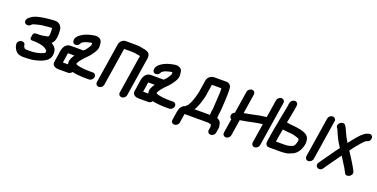

<svg xmlns="http://www.w3.org/2000/svg" viewBox="-21 -1296 4253 2165"><g transform="rotate(20 2105.0 -213.5)"><path d="M422 -121C421.9 -120.5 423.6 -119 401.5 -108.2C369.6 -93.6 332.2 -84.5 288.3 -80C274.7 -79.8 229.6 -78 220.3 -78C198.1 -78 188.9 -81.6 185.5 -85.3L173.7 -101.5C172.6 -103.6 171.6 -106.5 171 -109.9L169.1 -120.7C161.2 -174.7 69.8 -152.2 80.1 -94.1L82.2 -82.1C84.5 -69.2 88 -59.3 95.5 -46.9C106.6 -27.4 123.3 -1.2 159.4 5.6L178.6 9.5C187 11.2 197.6 11 206.3 11C235.1 11 279.2 10 306.2 5.7L330.9 1.7C331.5 1.6 332.6 1.3 333.4 1.1C365.8 -7.4 394.7 -11.9 430.4 -29.9C460.6 -44 503 -69.8 511 -121C522.1 -191.5 491.4 -223.4 449.2 -247.3C461.4 -259.3 479.1 -280.4 482.5 -302C483.8 -310.6 488.5 -323.9 488.8 -342.1C491.9 -363 491 -379.9 489.5 -401.4C487.6 -432.8 483.9 -452.8 462.9 -473.9C443.9 -493 418.8 -498 388.3 -495.9C351.6 -493.5 317.7 -490.9 278.4 -485.7C225.4 -476.3 160.2 -469.1 114.1 -427.3L103 -417.7C94 -409.9 87.5 -397.3 85.7 -386C79.1 -344.2 130 -329.2 158.6 -356.3L169.3 -366.4C175.4 -372.3 181.6 -374.8 201.7 -380C235.1 -389.9 276.1 -398.9 313.5 -401C334.6 -402.3 359.1 -407 378 -407C383.4 -407 388.3 -407.6 393 -407.4C394.3 -406.4 396.4 -404.5 398 -402.6C400.8 -389.6 400.7 -356.8 399.8 -335.6L397.5 -321C396.8 -317 396.3 -314.6 395.2 -310.4C391.6 -305.4 381.9 -298.6 354 -295.9C337.2 -294.2 328.9 -290 324.6 -290C319 -290 288.8 -287 282.1 -287H248.1C209 -287 212.2 -243 212.2 -243C212.2 -243 194.5 -198 234.1 -198H254.1C306.8 -198 352.5 -189.2 385.9 -173.8C390.7 -171.9 415.7 -154.2 420.3 -148.5C423 -141.9 423.8 -138.9 423.1 -134C422.4 -130 422.3 -122.6 422 -121Z M567.6 -163 552.7 -68C551.6 -61.1 550.9 -54.4 550.7 -47.9C549.5 -11 589.8 5 618.2 5H739.2C756.3 5 773.5 -5.7 783.3 -20.6C800 -15.5 839.5 -10.4 857.6 -9.1L885.3 -7.1C893.4 -6.4 901.5 -6.1 908.9 -6C916.3 -4.9 923.3 -4.2 934 -5H985.8C1011.8 -5 1033.2 -27 1036.9 -50C1040.7 -74.3 1024.1 -94 999.8 -94H944.8C933.9 -94 924 -94.6 904.9 -95.9L880.2 -97.9C831.2 -105.5 798.7 -108.2 791.7 -124.4C805.4 -156.9 828.4 -182.9 853.2 -210.7C876.9 -237.1 908.8 -261 935.6 -305.4C949.1 -325.8 973.1 -358.2 970.9 -397.3C970 -411.1 969.5 -433.9 964.7 -450C955.7 -483.9 912.5 -499.4 873.9 -491.4C859.7 -488.4 847.1 -487.5 826.1 -482.1C792.2 -472.8 757.9 -461 727.9 -440.3C712.9 -429.9 679.2 -408.6 673.5 -372L672.4 -365C668.8 -342 683.3 -320 709.3 -320C732.9 -320 754.5 -337.6 760.6 -361.2C775.5 -373.2 789.9 -382.4 809.4 -388.1L835.7 -395.8C842.4 -397.3 850.7 -399.2 856.9 -400.5C866 -402.1 874.3 -404 879.2 -404.2C880.5 -384.6 882.7 -383.7 878.8 -374.7C871.8 -358.7 849.3 -324.8 838.7 -313.5C831.1 -305.6 825.5 -300.7 816 -291H669.8C661.5 -291 652.9 -291 645.3 -289.4C589.6 -277.9 575.4 -218.6 569.6 -182C568.7 -176.1 569.2 -172.9 567.6 -163ZM706.2 -84H644.2L656.6 -163C658 -171.8 658.8 -178.3 659.3 -186.3C659.8 -189.3 661.1 -196.5 662.6 -202H739.7C718.2 -170.9 691.8 -128.6 706.2 -84Z M1350.8 -463C1364.5 -463 1377.6 -460.3 1391 -457.5C1400.2 -455.6 1421.4 -454.7 1436.4 -449.8C1436.4 -448.9 1436.2 -447.2 1436 -445C1434.2 -437.6 1432.4 -428.4 1430.9 -419L1362.8 14C1358.7 40 1377.8 58 1400.9 58C1425.2 58 1448 38.3 1451.8 14L1519.9 -419C1521.4 -428.9 1523.6 -436.4 1524.8 -444C1529 -470.9 1528.2 -499.8 1507.7 -517.8C1491.1 -532.3 1463.7 -538.6 1439.6 -541.6C1421.1 -546.4 1396.5 -551.8 1368.6 -552C1360.1 -552.6 1348 -553 1337.9 -553H1238C1194.6 -556.4 1161.7 -525.7 1155.3 -485L1080.4 -9C1076.6 15.1 1092.6 36 1117.8 36C1143 36 1165.6 15.1 1169.4 -9L1241 -464H1324C1333.4 -464 1342 -463 1350.8 -463Z M1530.6 -163 1515.7 -68C1514.6 -61.1 1513.9 -54.4 1513.7 -47.9C1512.5 -11 1552.8 5 1581.2 5H1702.2C1719.3 5 1736.5 -5.7 1746.3 -20.6C1763 -15.5 1802.5 -10.4 1820.6 -9.1L1848.3 -7.1C1856.4 -6.4 1864.5 -6.1 1871.9 -6C1879.3 -4.9 1886.3 -4.2 1897 -5H1948.8C1974.8 -5 1996.2 -27 1999.9 -50C2003.7 -74.3 1987.1 -94 1962.8 -94H1907.8C1896.9 -94 1887 -94.6 1867.9 -95.9L1843.2 -97.9C1794.2 -105.5 1761.7 -108.2 1754.7 -124.4C1768.4 -156.9 1791.4 -182.9 1816.2 -210.7C1839.9 -237.1 1871.8 -261 1898.6 -305.4C1912.1 -325.8 1936.1 -358.2 1933.9 -397.3C1933 -411.1 1932.5 -433.9 1927.7 -450C1918.7 -483.9 1875.5 -499.4 1836.9 -491.4C1822.7 -488.4 1810.1 -487.5 1789.1 -482.1C1755.2 -472.8 1720.9 -461 1690.9 -440.3C1675.9 -429.9 1642.2 -408.6 1636.5 -372L1635.4 -365C1631.8 -342 1646.3 -320 1672.3 -320C1695.9 -320 1717.5 -337.6 1723.6 -361.2C1738.5 -373.2 1752.9 -382.4 1772.4 -388.1L1798.7 -395.8C1805.4 -397.3 1813.7 -399.2 1819.9 -400.5C1829 -402.1 1837.3 -404 1842.2 -404.2C1843.5 -384.6 1845.7 -383.7 1841.8 -374.7C1834.8 -358.7 1812.3 -324.8 1801.7 -313.5C1794.1 -305.6 1788.5 -300.7 1779 -291H1632.8C1624.5 -291 1615.9 -291 1608.3 -289.4C1552.6 -277.9 1538.4 -218.6 1532.6 -182C1531.7 -176.1 1532.2 -172.9 1530.6 -163ZM1669.2 -84H1607.2L1619.6 -163C1621 -171.8 1621.8 -178.3 1622.3 -186.3C1622.8 -189.3 1624.1 -196.5 1625.6 -202H1702.7C1681.2 -170.9 1654.8 -128.6 1669.2 -84Z M2448 0C2448 0 2449.6 0.1 2452.4 2.3C2453.3 11.3 2451.4 15.4 2456.8 26.9L2450.3 68C2446.6 91.9 2462.8 112 2487.4 112C2510.7 112 2535.3 93.6 2539.3 68L2548 13C2550.8 -4.8 2547.3 -20.3 2542.7 -32.4C2542.2 -48.7 2534.3 -62.7 2523.5 -73.2C2513.9 -82.3 2505.4 -86.1 2494 -89.4C2496.7 -112.2 2494.5 -130.4 2496.8 -145C2497.4 -148.9 2499.4 -155.5 2500.3 -161C2501.5 -168.4 2502.1 -174.4 2502.5 -182.1L2504.2 -199L2505.4 -219.5C2509.9 -299.1 2517.9 -387 2511.3 -457.8C2509.2 -486.4 2484.6 -511 2452.3 -511H2312.3C2272.8 -511 2231 -489.6 2223.3 -441L2202 -305C2201.1 -299.7 2202.4 -301.4 2200.2 -293.4C2196.2 -276.7 2194.2 -270.9 2189.9 -253.2L2184.5 -231.4C2179.8 -213 2162 -168.2 2153 -147.3C2150.6 -141.5 2140.7 -129.1 2132.1 -114.8C2131.3 -114.1 2121.5 -109.8 2111.2 -93.6C2063.6 -82.1 2047.7 -36.5 2042 0L2026.1 101C2022.1 126.3 2040.2 145 2063.7 145C2087.2 145 2111.1 126.3 2115.1 101L2131 0C2131.4 -2.8 2131.7 -4.5 2132.4 -7.7C2139.6 -7.2 2146.2 -7 2152.1 -7H2423C2431.6 -2 2440 0 2448 0ZM2422.9 -422C2424.8 -403.3 2424.9 -381.7 2424.1 -362.1C2422.1 -310.7 2417.1 -243.3 2414.1 -190.3L2413.4 -174.5L2411.8 -164.2C2410.1 -157.4 2408.7 -151 2407.8 -145C2405 -127.1 2404.6 -113.1 2405.3 -96H2220C2241.2 -128.9 2262.2 -183.4 2271.9 -222.7C2278.1 -247.8 2289.5 -274.4 2291.6 -309.4L2309.3 -422Z M3048.4 -505 3014.8 -291.5C2975.7 -287 2931.6 -282.3 2889.3 -271.2C2850.3 -261.8 2801 -253.9 2754.5 -244.9L2791.5 -480C2795.1 -503 2780.6 -525 2754.5 -525C2729.7 -525 2706.4 -504.8 2702.5 -480L2660.9 -215.7C2658.2 -214.1 2655.9 -212.7 2653.9 -211.7C2612.3 -189.9 2624.3 -142.9 2647.7 -131.9L2621.3 36C2617.4 60.8 2634.5 81 2659.3 81C2685.3 81 2706.7 59 2710.3 36L2740.3 -154.3C2743.5 -155 2749.1 -156.2 2755 -157.4C2794.6 -163.1 2856.4 -175.2 2897.1 -184.7C2930.8 -193.1 2961.6 -195.2 3000.7 -201.5L2964.3 30C2960.7 53 2975.2 75 3001.2 75C3026 75 3049.4 54.8 3053.3 30L3137.4 -505C3141.5 -531 3122.4 -549 3099.3 -549C3075 -549 3052.2 -529.3 3048.4 -505Z M3661 -509 3585.9 -31C3582.3 -8 3596.8 14 3622.8 14C3647.6 14 3671 -6.2 3674.9 -31L3750 -509C3754.1 -535 3735 -553 3711.9 -553C3687.6 -553 3664.8 -533.3 3661 -509ZM3233.2 -222.4C3256.6 -218 3277.4 -217.4 3303.1 -214.1L3350.4 -210.1C3370.2 -207.5 3427.7 -189.9 3434.4 -185C3435 -184.6 3434.9 -184.7 3436.5 -183.4C3438.9 -175.3 3440.8 -164.3 3440.6 -163C3438.2 -146.7 3429.4 -117.2 3420.7 -103C3418.9 -100.8 3411.7 -92.9 3406.2 -88C3394.7 -84.9 3379.1 -79.7 3367.5 -74.4C3362.5 -72.1 3327.8 -68 3307.7 -68H3206.7L3219.1 -147C3222.8 -170.4 3227.9 -195.3 3233.2 -222.4ZM3130.1 -147 3112.7 -36C3108.8 -11.7 3119.8 21 3155.7 21H3293.7C3314.8 21 3344.4 18.2 3362.1 15.8C3387.3 12.2 3396.5 5.2 3407.1 1.2C3426.3 -6 3444.3 -10.9 3467.3 -31.9C3477.8 -41.6 3486.3 -52.2 3491.7 -59.7C3514.6 -91.6 3537.8 -152.9 3528 -199.1C3524.5 -221.6 3517.7 -242.3 3495.4 -258.9C3454 -288.7 3381.6 -298 3325.2 -302.9C3297.3 -305.3 3274.4 -307 3259.4 -311.2L3249.8 -313.8C3260.1 -366.7 3272.3 -421.6 3281 -477L3288.9 -527C3292.5 -550 3278 -572 3251.9 -572C3227.1 -572 3203.8 -551.8 3199.9 -527L3192 -477C3186 -438.9 3178.1 -406 3170.5 -365.8L3158.7 -303.4L3154.2 -274.8C3145.4 -234.9 3136.5 -187.7 3130.1 -147Z M4161 -509C4142.3 -503.6 4129.3 -499.5 4112 -485.9C4086 -467 4074.9 -457.4 4045.9 -423.1C4020.5 -392.7 3996.2 -363.4 3970 -328.8C3945.7 -367.9 3924.5 -411.6 3905.1 -454.4C3898.7 -471.2 3891.9 -485.7 3884 -496.3L3877 -506.9C3846.2 -552.4 3767.7 -492.3 3801 -449.4L3808 -438.8C3810.8 -435 3815.2 -426.2 3820.5 -411.4C3826.8 -394.3 3836.1 -376 3845.7 -355.8C3863.6 -316.5 3885.6 -280.9 3909.2 -245.6C3885.7 -214.3 3856.7 -176.8 3835.4 -144.3C3806.2 -101 3777 -62.9 3748.2 -21.5L3738.8 -7.2C3720.7 20.3 3736.1 46.1 3753.8 53.7C3769.6 60.6 3796.2 58.5 3812.9 31.4L3820.9 19.9C3827.2 10.7 3833.5 1.4 3841.1 -10.1C3858.8 -38.5 3883.9 -67.7 3908.8 -104.7C3922.5 -125.6 3939.1 -147.6 3957.9 -172.6C3979 -138.5 4006.9 -92.9 4016.3 -78.8C4033.9 -54.4 4044 -30.8 4060.3 -1.3C4083.7 49.9 4168.3 -3.8 4142.3 -50.5C4133.6 -66.2 4126.1 -83.8 4114.7 -103C4092.6 -140.3 4051.1 -207.6 4018.6 -255.7C4047.5 -296 4078.8 -335.2 4110.8 -371.6C4126 -389.5 4136.5 -400.4 4138.5 -402C4148.5 -409.8 4156.6 -418 4161.3 -420.9L4169.3 -422.5C4200.4 -428.5 4212 -460.5 4209.6 -478.9C4207.2 -497.2 4189.8 -516.9 4161 -509Z"/></g></svg>

Font: Just Breathe
Style: BdObl3
Weight: 400
Foundry: Cannot Into Space Fonts
Version: Version 0.72